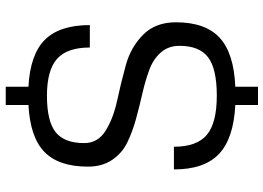

<svg xmlns="http://www.w3.org/2000/svg" viewBox="-148 -692 940 685"><g transform="rotate(-90 322.5 -350.0)"><path d="M290 100V19Q170 13 115 -39.5Q60 -92 60 -200H141Q141 -118 183.5 -82.5Q226 -47 323 -47Q419 -47 460 -78Q501 -109 501 -180Q501 -220 477 -247Q453 -274 415 -288Q377 -302 331 -312.5Q285 -323 239.5 -335.5Q194 -348 156 -366.5Q118 -385 94 -420.5Q70 -456 70 -507Q70 -611 122.5 -662Q175 -713 290 -719V-800H355V-719Q470 -713 522.5 -660.5Q575 -608 575 -500H495Q495 -581 454.5 -617Q414 -653 323 -653Q232 -653 193 -622Q154 -591 154 -520Q154 -471 198.5 -443.5Q243 -416 306 -402.5Q369 -389 432.5 -371.5Q496 -354 540.5 -310Q585 -266 585 -193Q585 -88 530 -37Q475 14 355 19V100Z"/></g></svg>

Font: Fivo Sans
Style: Regular
Weight: 400
Designer: Alexander Slobzheninov
Foundry: Alexander Slobzheninov
Version: 1.0